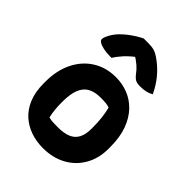

<svg xmlns="http://www.w3.org/2000/svg" viewBox="-232 -932 1063 1063"><g transform="rotate(45 300.0 -400.0)"><path d="M304 -552Q354 -552 399 -534.5Q444 -517 479 -480.5Q514 -444 534.5 -388.5Q555 -333 555 -256V-242Q555 -167 522 -109.5Q489 -52 430.5 -20Q372 12 295 12Q244 12 199 -3.5Q154 -19 119.5 -50Q85 -81 65 -129.5Q45 -178 45 -244V-258Q45 -346 77.5 -412Q110 -478 168.5 -515Q227 -552 304 -552ZM323 -412Q278 -412 248.5 -395.5Q219 -379 204.5 -342.5Q190 -306 190 -246V-239Q190 -208 193 -182Q196 -156 201 -134Q216 -130 232 -129Q248 -128 272 -128Q319 -128 349.5 -140.5Q380 -153 395 -181Q410 -209 410 -254V-261Q410 -303 406 -338Q402 -373 394 -404Q381 -409 364.5 -410.5Q348 -412 323 -412ZM261 -812Q270 -812 277 -812Q284 -812 297 -812Q326 -812 345.5 -806Q365 -800 393 -779Q411 -766 428 -750Q445 -734 460.5 -715.5Q476 -697 489.5 -675.5Q503 -654 515 -629Q498 -619 478.5 -614.5Q459 -610 433 -610Q410 -610 397 -617Q384 -624 367 -646Q355 -663 335.5 -680Q316 -697 278 -721L333 -705H267L320 -723Q275 -689 250 -661.5Q225 -634 211 -610H205Q171 -610 147.5 -615Q124 -620 111.5 -628Q99 -636 99 -645Q99 -654 104.5 -667.5Q110 -681 122 -700Q133 -717 149.5 -733.5Q166 -750 185.5 -765Q205 -780 224.5 -792Q244 -804 261 -812Z"/></g></svg>

Font: Recursive Casual ExtraBold
Style: Regular
Weight: 800
Version: Version 1.047